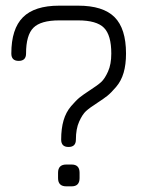

<svg xmlns="http://www.w3.org/2000/svg" viewBox="-20 -658 526 678"><path d="M196 -165Q196 -204 204.5 -233Q213 -262 231 -283Q249 -304 261.5 -314Q274 -324 297 -339Q325 -357 337.5 -368.5Q350 -380 361.5 -405.5Q373 -431 373 -469Q373 -534 347 -560Q321 -586 256 -586H189Q124 -586 98 -560Q72 -534 72 -469Q72 -443 46 -443Q20 -443 20 -469Q20 -556 61 -597Q102 -638 189 -638H256Q344 -638 384.5 -597.5Q425 -557 425 -469Q425 -430 416.5 -401Q408 -372 390 -351Q372 -330 359.5 -320Q347 -310 324 -295Q296 -277 283.5 -265.5Q271 -254 259.5 -228.5Q248 -203 248 -165Q248 -139 222 -139Q196 -139 196 -165ZM214 0Q185 0 185 -29V-48Q185 -77 214 -77H233Q261 -77 261 -48V-29Q261 0 233 0Z"/></svg>

Font: Jura
Style: Regular
Weight: 400
Designer: Daniel Johnson, Alexei Vanyashin
Foundry: Daniel Johnson
Version: Version 5.103